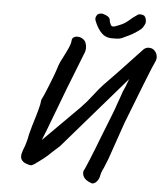

<svg xmlns="http://www.w3.org/2000/svg" viewBox="-62 -924 920 1075"><g transform="rotate(5 397.5 -387.0)"><path d="M437 -811Q434 -819 434 -825Q434 -835 441 -845Q446 -852 456 -854.5Q466 -857 474 -855Q495 -849 505.5 -840.5Q516 -832 516 -816Q516 -812 518.5 -808Q521 -804 521 -803Q525 -789 537 -789Q539 -789 547 -791Q572 -800 587.5 -807.5Q603 -815 616 -826Q643 -850 666 -865Q675 -872 687 -870Q707 -867 708 -861L710 -859Q717 -848 717 -830V-829Q717 -825 715 -819.5Q713 -814 710 -810Q705 -798 696 -790Q687 -782 665 -767Q639 -750 591 -729Q579 -724 565.5 -723.5Q552 -723 547 -723Q507 -720 481.5 -742Q456 -764 437 -811ZM795 -637Q795 -628 792 -620Q779 -594 734 -479.5Q689 -365 647 -256L575 -48Q570 -34 554 4Q541 27 536 56Q531 73 520 84.5Q509 96 497 96Q491 96 487 93Q441 76 441 39Q441 36 443 26Q441 39 471.5 -35.5Q502 -110 521 -161Q595 -346 595 -353Q607 -384 611 -397Q623 -436 635 -459L652 -504L299 -96Q292 -90 260 -61Q233 -34 218 -23Q211 -18 194.5 -5Q178 8 165 16.5Q152 25 144 25Q87 15 87 -21Q87 -37 95 -57.5Q103 -78 105 -84Q117 -122 120 -145Q131 -190 151 -253Q153 -261 161.5 -290.5Q170 -320 172 -345Q186 -372 210 -433L224 -469Q228 -477 242 -518Q251 -549 261 -570L271 -589Q290 -626 300.5 -649.5Q311 -673 312 -689Q312 -702 321 -708.5Q330 -715 343 -715Q360 -715 374 -705.5Q388 -696 392 -681Q396 -670 396 -656Q396 -643 392 -632L309 -421L218 -181L194 -121L396 -323Q430 -358 460 -398Q486 -432 510 -458Q534 -484 569 -519L592 -543L719 -678Q732 -688 744 -688Q766 -690 780.5 -674Q795 -658 795 -637ZM443 25V26Z"/></g></svg>

Font: Caveat
Style: Bold
Weight: 700
Designer: Pablo Impallari
Foundry: Pablo Impallari
Version: Version 1.500; ttfautohint (v1.6)